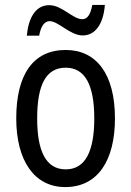

<svg xmlns="http://www.w3.org/2000/svg" viewBox="-20 -750 533 780"><path d="M89 -605H139C146 -643 160 -664 182 -664C217 -664 265 -606 316 -606C366 -606 400 -651 406 -730H355C348 -694 337 -672 314 -672C276 -672 232 -729 180 -729C122 -729 95 -673 89 -605ZM447 -269C447 -450 371 -547 247 -547C114 -547 46 -446 46 -269C46 -98 119 10 245 10C378 10 447 -99 447 -269ZM131 -269C131 -404 166 -475 247 -475C326 -475 363 -404 363 -269C363 -134 326 -62 247 -62C167 -62 131 -135 131 -269Z"/></svg>

Font: Noto Sans Khmer Condensed
Style: Regular
Weight: 400
Width: 3
Designer: Danh Hong and the Monotype Design Team
Foundry: Monotype Imaging Inc.
Version: Version 2.004